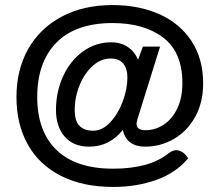

<svg xmlns="http://www.w3.org/2000/svg" viewBox="-20 -729 867 758"><path d="M45 -346Q45 -453 91 -535Q137 -617 223 -663Q309 -709 424 -709Q528 -709 609 -673Q690 -637 736 -567Q782 -497 782 -400Q782 -324 750.5 -267.5Q719 -211 666.5 -180.5Q614 -150 552 -150Q517 -150 494.5 -166.5Q472 -183 465 -216Q412 -150 332 -150Q270 -150 235.5 -189.5Q201 -229 201 -295Q201 -366 229 -427.5Q257 -489 307 -525.5Q357 -562 420 -562Q457 -562 484.5 -543.5Q512 -525 525 -493L544 -545H612L523 -260Q519 -244 519 -240Q519 -215 554 -215Q593 -215 626.5 -237Q660 -259 680 -301Q700 -343 700 -401Q700 -523 624.5 -580.5Q549 -638 424 -638Q279 -638 203 -561Q127 -484 127 -346Q127 -210 203.5 -136.5Q280 -63 427 -63Q497 -63 552.5 -78Q608 -93 650 -127Q664 -136 676 -136Q702 -136 723 -104Q674 -46 596.5 -18.5Q519 9 427 9Q306 9 220 -35Q134 -79 89.5 -159Q45 -239 45 -346ZM483 -424Q483 -457 467 -477.5Q451 -498 417 -498Q378 -498 345.5 -468.5Q313 -439 294 -392Q275 -345 275 -294Q275 -252 293.5 -232.5Q312 -213 348 -213Q384 -213 415 -246Q446 -279 464.5 -328.5Q483 -378 483 -424Z"/></svg>

Font: K2D
Style: Regular
Weight: 400
Version: Version 1.000; ttfautohint (v1.6)